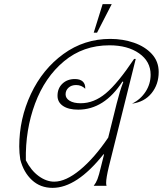

<svg xmlns="http://www.w3.org/2000/svg" viewBox="-20 -898 787 928"><path d="M747 -550Q747 -490 712.5 -447.5Q678 -405 618 -397Q659 -417 683.5 -454.5Q708 -492 708 -537Q708 -601 652.5 -640Q597 -679 509 -679Q382 -679 289.5 -602Q197 -525 149.5 -397.5Q102 -270 105 -123Q130 -74 167 -47Q204 -20 242 -20Q298 -20 367 -77Q436 -134 503 -233L544 -398Q553 -433 559.5 -454.5Q566 -476 576 -502L572 -504Q484 -368 358 -368Q311 -368 284.5 -386Q258 -404 258 -435Q258 -471 281.5 -493.5Q305 -516 342 -516Q367 -516 380 -504Q393 -492 392 -469Q374 -487 348 -487Q325 -487 311 -474Q297 -461 297 -442Q297 -423 316.5 -411Q336 -399 370 -399Q434 -399 491.5 -447Q549 -495 628 -613H636L506 -92Q493 -38 493 -14Q493 -6 495 0H433Q444 -14 451 -32Q458 -50 468 -92L483 -152H480Q351 10 234 10Q175 10 134.5 -27.5Q94 -65 78 -127Q73 -159 73 -190Q73 -324 129.5 -444Q186 -564 286.5 -637Q387 -710 513 -710Q574 -710 627.5 -691.5Q681 -673 714 -637Q747 -601 747 -550ZM476 -878H520L449 -740H433Z"/></svg>

Font: Srisakdi
Style: Regular
Weight: 400
Designer: Cadson Demak Co.,Ltd.
Foundry: Cadson Demak Co.,Ltd.
Version: Version 1.000